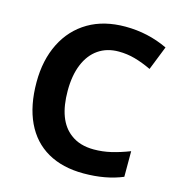

<svg xmlns="http://www.w3.org/2000/svg" viewBox="-109 -818 854 923"><g transform="rotate(15 318.5 -357.0)"><path d="M58.1 -356Q58.1 -466.3 99.9 -549.8Q141.6 -633.3 219.7 -679.2Q296.4 -724.1 402.8 -724.1Q515.1 -724.1 613.8 -677.2L566.4 -557.6Q522.9 -578.1 483.6 -589.1Q444.3 -600.1 402.3 -600.1Q343.8 -600.1 301.3 -570.8Q258.8 -541.5 236.1 -486.3Q213.4 -431.2 213.4 -355Q213.4 -207 291 -149.4Q336.4 -114.3 407.2 -114.3Q450.7 -114.3 493.2 -124.3Q535.6 -134.3 583.5 -152.8V-25.4Q500 9.8 389.2 9.8Q284.2 9.8 210 -32.7Q135.7 -75.2 96.9 -157.2Q58.1 -239.3 58.1 -356Z"/></g></svg>

Font: Viking Open Sans
Style: Bold
Weight: 700
Foundry: Ascender Corporation
Version: Version 2.001